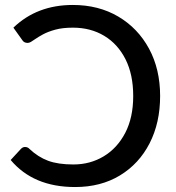

<svg xmlns="http://www.w3.org/2000/svg" viewBox="-20 -746 711 774"><path d="M282.5 8Q114.5 8 23 -101L65 -146.5Q72.5 -153.5 80.5 -153.5Q92 -153.5 99 -145.5Q133.5 -113 173.8 -98Q214 -83 276 -83Q343.5 -83 398 -115.8Q452.5 -148.5 484.8 -210.2Q517 -272 517 -359Q517 -445.5 486 -507Q455 -568.5 400.2 -601.5Q345.5 -634.5 274 -634.5Q232.5 -634.5 203.2 -626.5Q174 -618.5 154 -607.8Q134 -597 120.5 -587.5Q111.5 -581 104.5 -577Q97.5 -573 91.5 -573Q76 -573 69 -585.5L34 -634.5Q129 -726 273.5 -726Q377.5 -726 456.8 -679.2Q536 -632.5 580.8 -549.8Q625.5 -467 625.5 -359Q625.5 -251 583 -168.2Q540.5 -85.5 463.5 -38.8Q386.5 8 282.5 8Z"/></svg>

Font: Verano Sans Medium
Style: Regular
Weight: 500
Designer: Lukasz Dziedzic with Adam Twardoch and Botio Nikoltchev
Foundry: tyPoland Lukasz Dziedzic
Version: Version 3.001;December 28, 2019;FontCreator 12.0.0.2547 64-b